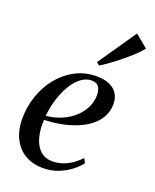

<svg xmlns="http://www.w3.org/2000/svg" viewBox="-150 -890 794 985"><g transform="rotate(20 247.0 -397.0)"><path d="M401.5 -87Q386 -65.5 357.5 -43Q329 -20.5 290.5 -5Q252 10.5 206.5 10.5Q159.5 10.5 124.5 -5.5Q89.5 -21.5 66.5 -49.2Q43.5 -77 32 -113.8Q20.5 -150.5 20.5 -192.5Q21 -259.5 42.2 -319.8Q63.5 -380 102 -426.5Q140.5 -473 192.5 -499.8Q244.5 -526.5 306.5 -526.5Q349.5 -526.5 378 -513.2Q406.5 -500 420.8 -476.5Q435 -453 435 -422Q435 -381.5 417.2 -350Q399.5 -318.5 368.8 -295.2Q338 -272 298.5 -256.5Q259 -241 215.2 -233Q171.5 -225 128 -224Q125.5 -189 130.5 -155.8Q135.5 -122.5 148.5 -96.2Q161.5 -70 184 -54.2Q206.5 -38.5 239 -38.5Q268.5 -38.5 295 -47.5Q321.5 -56.5 345 -72.8Q368.5 -89 388.5 -110.5ZM290.5 -497.5Q258.5 -497.5 231.2 -476.5Q204 -455.5 182.8 -420Q161.5 -384.5 147.5 -339.5Q133.5 -294.5 129 -246.5Q166.5 -250 198.8 -261.8Q231 -273.5 257 -291.5Q283 -309.5 301.5 -332.2Q320 -355 330 -381.2Q340 -407.5 340 -436Q339.5 -466 327.5 -481.8Q315.5 -497.5 290.5 -497.5ZM282 -595.5 425 -803.5 494.5 -746Q482.5 -731.5 465.5 -714.5Q448.5 -697.5 428 -679.8Q407.5 -662 385.5 -644.5Q363.5 -627 341 -611Q318.5 -595 297.5 -582Z"/></g></svg>

Font: Merriweather 120pt
Style: Italic
Weight: 400
Italic angle: -7.8°
Version: Version 2.101